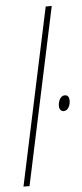

<svg xmlns="http://www.w3.org/2000/svg" viewBox="-54 -791 351 822"><g transform="rotate(-5 121.0 -380.0)"><path d="M13 0H39L201 -760H175ZM213 -307C233 -307 242 -332 242 -350C242 -365 236 -374 223 -374C203 -374 194 -349 194 -330C194 -316 202 -307 213 -307Z"/></g></svg>

Font: Noto Sans Condensed Thin
Style: Italic
Weight: 100
Width: 3
Italic angle: -12°
Designer: Monotype Design Team
Foundry: Monotype Imaging Inc.
Version: Version 2.013